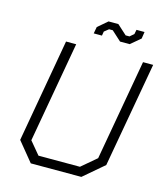

<svg xmlns="http://www.w3.org/2000/svg" viewBox="-125 -964 919 1060"><g transform="rotate(15 334.0 -434.0)"><path d="M61 -110 165 -700H223L121 -124L181 -52H418L503 -124L605 -700H663L556 -99L440 0H151ZM398 -827H377L352 -807L348 -783H301L308 -821L363 -868H419L474 -818H496L519 -838L524 -863H570L564 -824L508 -777H453Z"/></g></svg>

Font: Chakra Petch Light
Style: Italic
Weight: 300
Italic angle: -10°
Designer: Katatrad Aksorn Co.,Ltd.
Foundry: Cadson Demak Co.,Ltd.
Version: Version 1.000; ttfautohint (v1.6)